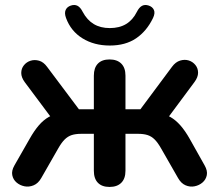

<svg xmlns="http://www.w3.org/2000/svg" viewBox="-20 -731 866 759"><path d="M413 8Q383 8 367 -8.5Q351 -25 351 -56V-202H301Q279 -202 263.5 -197Q248 -192 235.5 -179.5Q223 -167 210 -144L143 -27Q131 -6 113 1.5Q95 9 77 5.5Q59 2 45.5 -9.5Q32 -21 28.5 -38.5Q25 -56 37 -77L97 -182Q115 -214 133.5 -235.5Q152 -257 173.5 -269Q195 -281 222 -284L199 -244L78 -406Q64 -425 64 -442.5Q64 -460 74.5 -473Q85 -486 101 -491Q117 -496 134.5 -491Q152 -486 166 -467L292 -299H351V-432Q351 -463 367 -479.5Q383 -496 413 -496Q443 -496 459.5 -479.5Q476 -463 476 -432V-299H535L660 -467Q674 -486 692 -491.5Q710 -497 726 -492Q742 -487 752.5 -474Q763 -461 763 -443.5Q763 -426 749 -407L628 -244L604 -284Q631 -281 652.5 -269Q674 -257 693 -235.5Q712 -214 730 -182L789 -77Q801 -56 797.5 -38.5Q794 -21 780.5 -9.5Q767 2 749 5.5Q731 9 713.5 1.5Q696 -6 684 -27L617 -144Q604 -167 591.5 -179.5Q579 -192 563.5 -197Q548 -202 526 -202H476V-56Q476 -25 459.5 -8.5Q443 8 413 8ZM414 -551Q352 -551 306 -579.5Q260 -608 241 -660Q234 -679 239.5 -691.5Q245 -704 260 -709Q275 -714 286.5 -708Q298 -702 307 -684Q324 -652 350.5 -636Q377 -620 414 -620Q452 -620 478.5 -636Q505 -652 521 -684Q530 -702 541.5 -708Q553 -714 568 -709Q583 -704 588.5 -691.5Q594 -679 585 -660Q560 -608 518 -579.5Q476 -551 414 -551Z"/></svg>

Font: Nunito ExtraLight
Style: Regular
Weight: 200
Designer: Vernon Adams
Foundry: Vernon Adams
Version: Version 3.602